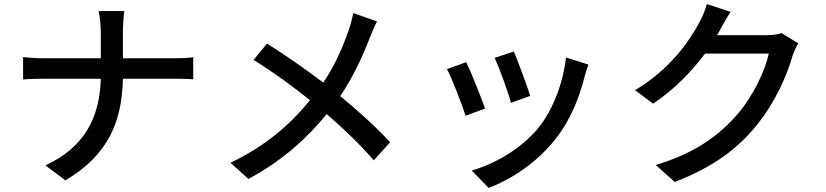

<svg xmlns="http://www.w3.org/2000/svg" viewBox="-20 -836 4040 939"><path d="M93 -557V-447C118 -450 156 -451 196 -451H473C468 -262 394 -116 202 -27L300 46C508 -77 577 -240 581 -451H828C863 -451 907 -450 925 -448V-556C907 -553 868 -551 829 -551H581V-674C581 -704 584 -756 588 -782H462C469 -756 473 -706 473 -674V-551H194C156 -551 117 -554 93 -557Z M1286 -623 1220 -543C1319 -482 1423 -405 1496 -346C1398 -225 1277 -121 1107 -40L1195 39C1367 -53 1487 -167 1578 -278C1661 -206 1736 -135 1808 -52L1888 -140C1819 -215 1733 -293 1644 -366C1708 -460 1756 -567 1788 -650C1796 -672 1813 -711 1824 -731L1708 -772C1703 -748 1694 -712 1686 -690C1657 -608 1620 -519 1561 -432C1481 -493 1370 -570 1286 -623Z M2493 -584 2399 -553C2422 -505 2467 -380 2479 -333L2573 -367C2560 -411 2511 -542 2493 -584ZM2858 -520 2748 -555C2734 -429 2684 -299 2615 -213C2532 -110 2400 -34 2287 -2L2370 83C2483 40 2607 -41 2699 -159C2769 -248 2812 -354 2839 -461C2843 -477 2849 -495 2858 -520ZM2260 -532 2166 -498C2188 -459 2240 -323 2257 -270L2352 -305C2333 -360 2283 -486 2260 -532Z M3553 -778 3437 -816C3429 -787 3412 -746 3400 -726C3353 -638 3260 -499 3086 -395L3174 -329C3279 -399 3364 -488 3428 -574H3740C3722 -490 3662 -364 3588 -279C3499 -175 3380 -87 3187 -29L3280 54C3467 -18 3588 -109 3680 -223C3770 -333 3829 -467 3856 -563C3863 -583 3874 -608 3884 -624L3802 -674C3783 -667 3755 -664 3727 -664H3487L3501 -689C3512 -709 3533 -748 3553 -778Z"/></svg>

Font: Noto Sans CJK TC Medium
Style: Regular
Weight: 500
Designer: Ryoko NISHIZUKA 西塚涼子 (kana, bopomofo & ideographs); Paul D. Hunt (Latin, Greek & Cyrillic); Sandoll Communications 산돌커뮤니
Foundry: Adobe
Version: Version 2.004;hotconv 1.0.118;makeotfexe 2.5.65603